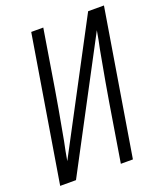

<svg xmlns="http://www.w3.org/2000/svg" viewBox="-136 -824 772 913"><g transform="rotate(-20 250.0 -367.5)"><path d="M10 0 131 -735H192L144 -441Q136 -393 127.5 -344.5Q119 -296 110 -248L100 -193Q95 -170 90.5 -146.5Q86 -123 82 -99L419 -735H499L378 0H317L365 -294Q373 -342 381.5 -390.5Q390 -439 399 -487L409 -542Q414 -565 418.5 -588.5Q423 -612 427 -636L90 0Z"/></g></svg>

Font: Iosevka Term Curly Lt Obl
Style: Regular
Weight: 300
Italic angle: -9°
Designer: Belleve Invis
Foundry: Belleve Invis
Version: Version 32.3.0